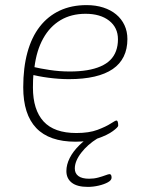

<svg xmlns="http://www.w3.org/2000/svg" viewBox="-20 -549 579 752"><path d="M276 6Q173 6 122 -47.5Q71 -101 71 -207Q71 -284 87.5 -344Q104 -404 136 -445Q168 -486 214 -507.5Q260 -529 319 -529Q355 -529 384.5 -519.5Q414 -510 435 -492.5Q456 -475 467.5 -450.5Q479 -426 479 -396Q479 -357 464.5 -327.5Q450 -298 421.5 -278.5Q393 -259 350 -249Q307 -239 250 -239Q212 -239 170 -244.5Q128 -250 96 -259L112 -264Q110 -250 109.5 -235Q109 -220 109 -206Q109 -119 150.5 -73.5Q192 -28 279 -28Q329 -28 362 -40.5Q395 -53 413.5 -65Q432 -77 436 -77Q439 -77 440.5 -73.5Q442 -70 442.5 -65.5Q443 -61 443 -57Q443 -51 422 -35.5Q401 -20 363.5 -7Q326 6 276 6ZM253 -269Q291 -269 321 -274Q351 -279 374 -289Q397 -299 412 -314Q427 -329 434.5 -349.5Q442 -370 442 -395Q442 -441 407.5 -468Q373 -495 315 -495Q259 -495 217 -470Q175 -445 149 -398Q123 -351 115 -286Q135 -281 174 -275Q213 -269 253 -269ZM324 183Q282 183 261 166.5Q240 150 240 121Q240 96 253 70Q266 44 291.5 19Q317 -6 352 -27L362 -7Q323 17 298 49.5Q273 82 273 111Q273 130 287 140.5Q301 151 329 151Q348 151 364.5 146.5Q381 142 393 137.5Q405 133 409 133Q413 133 415 136.5Q417 140 417 147Q417 157 402.5 165Q388 173 366.5 178Q345 183 324 183Z"/></svg>

Font: Asap Thin
Style: Italic
Weight: 250
Italic angle: -6°
Designer: Pablo Cosgaya
Foundry: Omnibus-Type
Version: Version 3.001